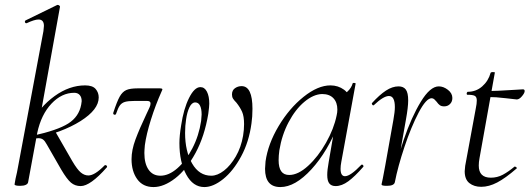

<svg xmlns="http://www.w3.org/2000/svg" viewBox="-20 -745 2146 778"><path d="M39 2 43 -21Q49 -45 54 -74L156 -619Q158 -635 158 -640Q158 -666 136 -666Q120 -666 88 -651H86Q82 -651 81 -655.5Q80 -660 83 -662L212 -725H214Q218 -725 221 -722Q224 -719 223 -717L131 -207L94 -7Q93 0 84.5 4Q76 8 62 8Q39 8 39 2ZM228 -58 170 -159Q162 -174 154.5 -179.5Q147 -185 136 -185Q127 -185 113 -182L204 -212L273 -92Q293 -58 307.5 -46Q322 -34 338 -34Q364 -34 404 -75Q405 -76 407 -76Q411 -76 413 -72.5Q415 -69 413 -67Q346 9 307 9Q284 9 267.5 -5Q251 -19 228 -58ZM309 -321Q311 -331 311 -335Q311 -351 303 -360Q295 -369 281 -369Q230 -369 188.5 -325Q147 -281 131 -207L104 -243Q141 -312 201 -355.5Q261 -399 325 -399Q355 -399 367.5 -384.5Q380 -370 380 -350Q380 -301 306.5 -254.5Q233 -208 113 -182V-195Q213 -217 256.5 -244.5Q300 -272 309 -321Z M513 -100Q513 -137 529 -180Q545 -223 573 -282Q577 -291 580.5 -298Q584 -305 586 -310Q590 -318 590 -326Q590 -336 576 -336H525Q499 -336 486 -332Q473 -328 465.5 -317.5Q458 -307 450 -283Q449 -280 445 -280Q442 -280 440 -282Q438 -284 439 -288Q454 -334 465 -353.5Q476 -373 491.5 -380Q507 -387 538 -387H627Q638 -387 638 -383Q638 -381 635 -375Q610 -319 591.5 -260Q573 -201 567 -157Q565 -135 565 -125Q565 -82 582 -57.5Q599 -33 630 -33Q664 -33 698.5 -63Q733 -93 759.5 -144Q786 -195 795 -255Q797 -275 797 -281Q797 -304 790.5 -317Q784 -330 771 -330Q757 -330 747.5 -310Q738 -290 734 -261Q730 -236 730 -206Q730 -132 758.5 -82.5Q787 -33 836 -33Q861 -33 887.5 -53.5Q914 -74 935.5 -111Q957 -148 965 -195Q969 -219 969 -242Q969 -274 961 -292Q953 -310 938 -329Q929 -338 924.5 -345Q920 -352 920 -362Q920 -379 932 -387.5Q944 -396 959 -396Q1003 -396 1003 -304Q1003 -272 999 -245Q989 -170 957 -111Q925 -52 884.5 -19.5Q844 13 808 13Q762 13 734.5 -38Q707 -89 707 -165Q707 -195 714 -237Q724 -304 746 -348Q768 -392 792 -392Q809 -392 818.5 -373.5Q828 -355 828 -325Q828 -314 824 -284Q809 -193 772.5 -125.5Q736 -58 690 -22.5Q644 13 602 13Q559 13 536 -19Q513 -51 513 -100Z M1054 -61Q1054 -69 1056 -91Q1066 -162 1109 -234Q1152 -306 1210 -352.5Q1268 -399 1319 -399Q1350 -399 1374 -381.5Q1398 -364 1401 -330L1358 -357Q1372 -359 1388 -374Q1404 -389 1409 -407Q1410 -410 1416 -409Q1422 -408 1421 -406L1363 -89Q1360 -73 1360 -61Q1360 -31 1378 -31Q1400 -31 1444 -77Q1445 -78 1447 -78Q1450 -78 1452 -74.5Q1454 -71 1452 -69Q1418 -30 1391.5 -10.5Q1365 9 1340 9Q1323 9 1314.5 -1.5Q1306 -12 1306 -36Q1306 -56 1312 -89L1336 -229L1353 -246Q1308 -131 1242 -59Q1176 13 1116 13Q1054 13 1054 -61ZM1344 -277Q1347 -289 1347 -301Q1347 -330 1331 -347Q1315 -364 1285 -364Q1250 -363 1213.5 -332.5Q1177 -302 1149.5 -250Q1122 -198 1112 -136Q1109 -114 1109 -96Q1109 -66 1119.5 -51Q1130 -36 1152 -36Q1188 -36 1228.5 -73Q1269 -110 1301 -166.5Q1333 -223 1344 -277Z M1758 -395Q1777 -395 1795 -381Q1813 -367 1813 -348Q1813 -333 1803.5 -323.5Q1794 -314 1780 -314Q1769 -314 1762.5 -318.5Q1756 -323 1749 -333Q1745 -338 1740 -342.5Q1735 -347 1729 -347Q1707 -347 1676.5 -289Q1646 -231 1619 -150Q1592 -69 1580 -7L1570 -8Q1585 -88 1616 -179Q1647 -270 1685 -332.5Q1723 -395 1758 -395ZM1526 2 1531 -21 1541 -74 1574 -259Q1580 -292 1580 -311Q1580 -356 1556 -356Q1534 -356 1495 -319L1493 -318Q1490 -318 1488 -321.5Q1486 -325 1487 -327Q1518 -361 1544 -378Q1570 -395 1595 -395Q1615 -395 1624.5 -382Q1634 -369 1634 -338Q1634 -311 1625 -261L1580 -7Q1577 8 1548 8Q1535 8 1530.5 6.5Q1526 5 1526 2Z M1863 -51Q1863 -57 1865 -73L1908 -306Q1912 -325 1912 -338Q1912 -352 1904 -356.5Q1896 -361 1874 -361Q1871 -361 1871 -366Q1871 -368 1872.5 -370.5Q1874 -373 1875 -373Q1909 -373 1934 -395Q1959 -417 1968 -450Q1970 -453 1977 -453Q1987 -453 1985 -450L1923 -104Q1920 -88 1920 -74Q1920 -25 1969 -25Q1995 -25 2017.5 -37Q2040 -49 2065 -70H2066Q2069 -70 2072.5 -67Q2076 -64 2073 -62Q2028 -23 1994.5 -5.5Q1961 12 1930 12Q1901 12 1882 -3Q1863 -18 1863 -51ZM1954 -352 1956 -376Q1988 -376 2065 -381L2099 -383Q2106 -383 2106 -376Q2106 -368 2095 -355Q2084 -342 2074 -342Q2069 -342 2029.5 -347Q1990 -352 1954 -352Z"/></svg>

Font: Cormorant Garamond
Style: Italic
Weight: 400
Italic angle: -10°
Designer: Christian Thalmann (Catharsis Fonts)
Foundry: Catharsis Fonts
Version: Version 4.000